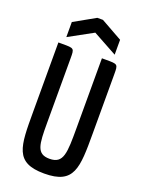

<svg xmlns="http://www.w3.org/2000/svg" viewBox="-171 -1005 813 1090"><g transform="rotate(20 235.5 -460.0)"><path d="M324 -300C324 -149 324 -82 239 -82C160 -82 157 -139 157 -268V-659C157 -720 157 -720 85 -720H61V-300C61 -92 60 7 239 7C420 7 421 -92 421 -300V-659C421 -720 420 -720 349 -720H324ZM221 -927 93 -855V-764L239 -844L385 -764V-854L255 -927Z"/></g></svg>

Font: Economica
Style: Bold
Weight: 700
Designer: Vicente Lamonaca
Foundry: Vicente Lamonaca
Version: Version 1.100